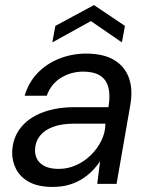

<svg xmlns="http://www.w3.org/2000/svg" viewBox="-20 -724 592 756"><path d="M187 12Q131 12 95.5 -7Q60 -26 43.5 -58Q27 -90 28 -126Q30 -181 61 -220.5Q92 -260 147 -281Q202 -302 274 -302H407Q415 -349 406.5 -380.5Q398 -412 373 -427Q348 -442 308 -442Q260 -442 220.5 -418Q181 -394 164 -347H77Q93 -401 129.5 -438Q166 -475 215.5 -494Q265 -513 319 -513Q387 -513 429 -488Q471 -463 487.5 -417.5Q504 -372 493 -310L439 0H363L374 -89Q360 -68 341.5 -49.5Q323 -31 299.5 -17Q276 -3 248.5 4.5Q221 12 187 12ZM212 -59Q247 -59 279.5 -73.5Q312 -88 337.5 -113Q363 -138 378.5 -169Q394 -200 395 -233V-237H270Q223 -237 189 -224.5Q155 -212 137 -189Q119 -166 118 -135Q117 -100 141 -79.5Q165 -59 212 -59ZM186 -557 198 -622 350 -704 472 -622 460 -557 338 -641Z"/></svg>

Font: DM Sans 17pt
Style: Italic
Weight: 400
Italic angle: -10°
Version: Version 4.004;gftools[0.9.30]